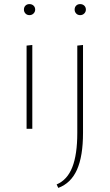

<svg xmlns="http://www.w3.org/2000/svg" viewBox="-20 -630 536 939"><path d="M110 0V-407L138 -410V0ZM124 -556Q112 -556 104.5 -564Q97 -572 97 -583Q97 -595 104.5 -602.5Q112 -610 124 -610Q136 -610 144 -602.5Q152 -595 152 -583Q152 -572 144 -564Q136 -556 124 -556ZM358 20V-407L386 -410V20Q386 134 356.5 200Q327 266 265 289L257 272Q309 250 333.5 188Q358 126 358 20ZM372 -556Q360 -556 352.5 -564Q345 -572 345 -583Q345 -595 352.5 -602.5Q360 -610 372 -610Q384 -610 392 -602.5Q400 -595 400 -583Q400 -572 392 -564Q384 -556 372 -556Z"/></svg>

Font: Ysabeau Office Thin
Style: Regular
Weight: 250
Designer: Christian Thalmann (Catharsis Fonts)
Version: Version 2.001;gftools[0.9.30]; featfreeze: tnum,lnum,ss02